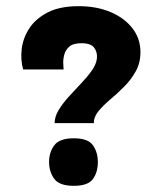

<svg xmlns="http://www.w3.org/2000/svg" viewBox="-20 -593 500 622"><path d="M284 -194H157Q157 -215 170 -236.5Q183 -258 203 -280Q223 -302 243 -323Q263 -344 277.5 -364.5Q292 -385 294 -404Q296 -424 285 -438.5Q274 -453 244 -453Q217 -453 204.5 -442Q192 -431 188 -415Q184 -399 185 -386Q186 -373 186 -368H55Q46 -400 50.5 -435.5Q55 -471 75.5 -502Q96 -533 135 -553Q174 -573 235 -573Q293 -573 338 -554Q383 -535 409 -501.5Q435 -468 435 -424Q435 -389 419.5 -361.5Q404 -334 382 -312Q360 -290 337.5 -271Q315 -252 299.5 -233.5Q284 -215 284 -194ZM219 9Q172 9 155.5 -14Q139 -37 139 -68Q139 -100 156 -122.5Q173 -145 219 -145Q265 -145 281 -122.5Q297 -100 297 -68Q297 -35 281 -13Q265 9 219 9Z"/></svg>

Font: Darker Grotesque Light Black
Style: Regular
Weight: 900
Version: Version 1.000;gftools[0.9.28]